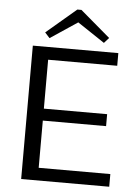

<svg xmlns="http://www.w3.org/2000/svg" viewBox="-57 -888 677 932"><g transform="rotate(5 281.0 -421.5)"><path d="M135.8 -719.2 281.7 -843.3H301.7L447.5 -719.2L424.2 -693.3L291.7 -781.7L159.2 -693.3ZM81.7 0V-650H498.3V-588.3H161.7V-350H470V-291.7H161.7V-61.7H510.8V0Z"/></g></svg>

Font: Boon
Style: Regular
Weight: 400
Designer: Sungsit Sawaiwan
Foundry: FontUni
Version: Version 3.0